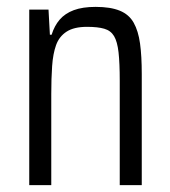

<svg xmlns="http://www.w3.org/2000/svg" viewBox="-20 -538 494 558"><path d="M65 0V-510H121L125 -437H130Q138 -463 153.5 -481Q169 -499 194.5 -508.5Q220 -518 258 -518Q301 -518 328 -507Q355 -496 368.5 -472Q382 -448 387 -411.5Q392 -375 392 -323V0H328V-303Q328 -355 324.5 -386Q321 -417 311.5 -433Q302 -449 283 -454.5Q264 -460 233 -460Q195 -460 173.5 -446Q152 -432 143 -407Q134 -382 131.5 -346Q129 -310 129 -265V0Z"/></svg>

Font: Saira Condensed
Style: Regular
Weight: 400
Width: 3
Designer: Hector Gatti with collaboration of the Omnibus-Type team
Foundry: Omnibus-Type
Version: Version 1.101